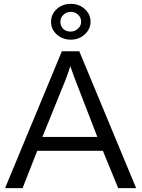

<svg xmlns="http://www.w3.org/2000/svg" viewBox="-20 -977 736 997"><path d="M173.3 -193.8 97.2 0H6.3L301.3 -710.9H391.6L687 0H593.8L514.2 -193.8ZM319.8 -561 200.2 -266.1H485.4L371.1 -561.5Q368.7 -567.4 354.5 -606.9Q350.1 -617.7 345.2 -633.8Q344.2 -630.9 340.8 -620.1Q337.4 -609.4 335.4 -604Q333.5 -598.1 319.8 -561ZM401.4 -864.3Q401.4 -885.7 385.5 -900.6Q369.6 -915.5 347.2 -915.5Q325.7 -915.5 309.6 -900.4Q293.5 -885.3 293.5 -864.3Q293.5 -841.8 308.1 -827.4Q322.8 -813 347.2 -813Q368.7 -813 385 -828.1Q401.4 -843.3 401.4 -864.3ZM348.1 -771Q305.2 -771 275.1 -797.6Q245.1 -824.2 245.1 -863.8Q245.1 -903.3 274.9 -930.2Q304.7 -957 347.7 -957Q390.6 -957 420.4 -929.9Q450.2 -902.8 450.2 -864.3Q450.2 -825.7 419.9 -798.3Q389.6 -771 348.1 -771Z"/></svg>

Font: RGR Online_21
Style: Regular
Weight: 400
Italic angle: -12°
Designer: vernon adams
Foundry: vernon adams
Version: Version 1.000